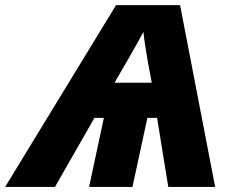

<svg xmlns="http://www.w3.org/2000/svg" viewBox="-92 -734 913 754"><path d="M-71.8 0 363.8 -713.9H615.2L752.9 0H568.8L524.9 -271H486.8L428.2 0H257.8L315.9 -271H278.8L124 0ZM357.9 -409.2H503.9L487.8 -496.1Q482.9 -524.9 478.5 -552.7Q474.1 -580.6 471.2 -608.9Q457.5 -583 442.4 -556.2Q427.2 -529.3 412.1 -502.9Z"/></svg>

Font: Open Sans ExtraBold
Style: Italic
Weight: 800
Italic angle: -12°
Designer: Monotype Design Team
Foundry: Monotype Imaging Inc.
Version: Version 3.000; ttfautohint (v1.8.4)